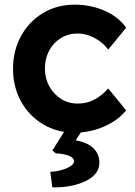

<svg xmlns="http://www.w3.org/2000/svg" viewBox="-20 -560 582 825"><path d="M301 10Q225 10 165 -26Q105 -62 70.5 -124Q36 -186 36 -264Q36 -343 70.5 -405.5Q105 -468 165 -504Q225 -540 301 -540Q371 -540 430.5 -513.5Q490 -487 522 -441L445 -347Q424 -376 388 -396Q352 -416 314 -416Q273 -416 241 -396Q209 -376 191 -342Q173 -308 173 -265Q173 -223 192 -189Q211 -155 242.5 -135Q274 -115 314 -115Q353 -115 385.5 -132Q418 -149 445 -180L522 -86Q488 -43 427.5 -16.5Q367 10 301 10ZM205 245 196 178Q218 178 241.5 171.5Q265 165 281.5 155Q298 145 298 133Q298 121 284.5 113.5Q271 106 253 102.5Q235 99 220 99L205 87L275 -25H350L305 43Q356 52 381.5 77Q407 102 407 139Q407 168 388.5 188.5Q370 209 339.5 222Q309 235 274 240.5Q239 246 205 245Z"/></svg>

Font: Readex Pro SemiBold
Style: Regular
Weight: 600
Designer: Bonnie Shaver-Troup, Thomas Jockin
Foundry: Lexend
Version: Version 1.204; ttfautohint (v1.8.4.7-5d5b)